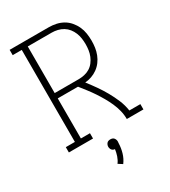

<svg xmlns="http://www.w3.org/2000/svg" viewBox="-229 -848 1057 1191"><g transform="rotate(-30 300.0 -252.0)"><path d="M37 0V-38H102V-697H37V-735H316Q343 -735 369 -729.5Q395 -724 418 -711Q441 -698 458.5 -677.5Q476 -657 487 -633Q498 -609 502 -582.5Q506 -556 506 -530Q506 -505 502.5 -481Q499 -457 490 -434Q481 -411 466.5 -391.5Q452 -372 432 -357.5Q412 -343 389 -335Q366 -327 342 -325Q367 -293 390.5 -259.5Q414 -226 434 -190.5Q454 -155 470 -117Q486 -79 492 -38H571V0H452Q452 -31 444.5 -61Q437 -91 424.5 -119Q412 -147 396.5 -174Q381 -201 364 -226.5Q347 -252 328 -276.5Q309 -301 290 -325H145V-38H210V0ZM145 -363H316Q337 -363 358 -367.5Q379 -372 397 -383Q415 -394 428 -411Q441 -428 449 -447.5Q457 -467 460 -488Q463 -509 463 -530Q463 -551 460 -572Q457 -593 449 -612.5Q441 -632 428 -648.5Q415 -665 397 -676Q379 -687 358 -692Q337 -697 316 -697H145ZM293 231 263 212Q277 193 284.5 170.5Q292 148 295 125Q289 125 283 122Q277 119 273.5 114.5Q270 110 268 104Q266 98 266 92Q266 85 268.5 78.5Q271 72 275.5 67Q280 62 286.5 60Q293 58 300 58Q307 58 313.5 60Q320 62 324.5 67Q329 72 331.5 78.5Q334 85 334 92V94L333 105Q332 139 322.5 171.5Q313 204 293 231Z"/></g></svg>

Font: Iosevka Curly Slab XLtEx
Style: Regular
Weight: 200
Width: 7
Monospace: yes
Designer: Belleve Invis
Foundry: Belleve Invis
Version: Version 11.1.0; ttfautohint (v1.8.3)